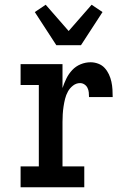

<svg xmlns="http://www.w3.org/2000/svg" viewBox="-20 -791 540 811"><path d="M67 0V-88H144V-432H67V-520H244V-419Q251 -440 260.5 -459.5Q270 -479 285 -495Q300 -511 320.5 -519.5Q341 -528 363 -528Q379 -528 395 -522Q411 -516 422 -504Q433 -492 440 -477Q447 -462 450.5 -446Q454 -430 455 -413.5Q456 -397 456 -381H356Q356 -391 355 -401Q354 -411 349.5 -420Q345 -429 336.5 -434.5Q328 -440 318 -440Q302 -440 288.5 -429.5Q275 -419 267 -404.5Q259 -390 255 -374Q251 -358 248.5 -341.5Q246 -325 245 -308.5Q244 -292 244 -276V-88H336V0ZM218 -600 127 -740 173 -771 270 -660 367 -771 413 -740 322 -600Z"/></svg>

Font: Iosevka Curly Slab Semibold
Style: Regular
Weight: 600
Monospace: yes
Designer: Belleve Invis
Foundry: Belleve Invis
Version: Version 22.1.2; ttfautohint (v1.8.4)